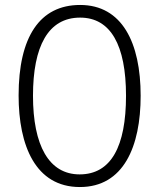

<svg xmlns="http://www.w3.org/2000/svg" viewBox="-20 -744 642 774"><path d="M547 -358C547 -572 472 -724 303 -724C140 -724 55 -595 55 -359C55 -157 123 10 302 10C478 10 547 -153 547 -358ZM113 -358C113 -557 174 -673 303 -673C426 -673 488 -562 488 -358C488 -154 428 -41 301 -41C177 -41 113 -158 113 -358Z"/></svg>

Font: Noto Sans Armenian Condensed Light
Style: Regular
Weight: 300
Width: 3
Designer: Monotype Design Team
Foundry: Monotype Imaging Inc.
Version: Version 2.008